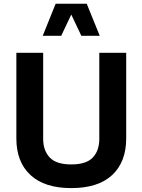

<svg xmlns="http://www.w3.org/2000/svg" viewBox="-20 -988 752 1014"><path d="M504.4 -254.4C504.4 -213.4 493.2 -180.7 470.2 -156.2C447.3 -131.8 409.7 -119.6 356.4 -119.6C303.7 -119.6 265.6 -131.8 242.7 -156.2C219.7 -180.7 208 -213.4 208 -254.4V-709H66.4V-257.3C66.4 -173.8 91.3 -109.4 141.1 -63.5C190.4 -17.6 262.2 5.4 356.4 5.4C450.7 5.4 522.9 -17.6 572.3 -63.5C621.6 -109.4 646.5 -173.8 646.5 -257.3V-709H504.4ZM438 -968.3H273.9L205.6 -798.8H303.2L356.4 -911.1L409.7 -798.8H506.8Z"/></svg>

Font: Estedad Bold
Style: Regular
Weight: 700
Designer: Amin Abedi
Version: Version 7.3